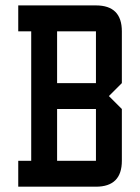

<svg xmlns="http://www.w3.org/2000/svg" viewBox="-20 -704 528 724"><path d="M48.8 -683.6H341.8Q439.5 -683.6 439.5 -585.9V-390.6L390.6 -341.8L439.5 -293V-97.7Q439.5 0 341.8 0H48.8V-97.7H97.7V-585.9H48.8ZM341.8 -585.9H195.3V-390.6H341.8ZM341.8 -293H195.3V-97.7H341.8Z"/></svg>

Font: BabelStone Runic Norn
Style: Regular
Weight: 400
Designer: Andrew West
Foundry: BabelStone
Version: Version 3.002 March 14, 2022